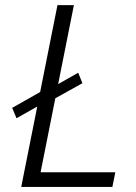

<svg xmlns="http://www.w3.org/2000/svg" viewBox="-20 -740 539 760"><path d="M45.4 -272 28.3 -313 151.4 -382.8 195.8 -398.9 289.6 -452.1 306.2 -410.6 185.1 -343.3 139.6 -325.2ZM64 0 207.5 -719.7H272.5L140.6 -58.1H436.5L424.8 0Z"/></svg>

Font: Reddit Sans Light
Style: Italic
Weight: 300
Italic angle: -11.25°
Designer: Stephen Hutchings
Version: Version 1.013